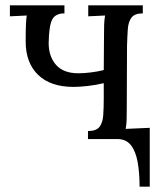

<svg xmlns="http://www.w3.org/2000/svg" viewBox="-20 -520 607 718"><path d="M502 178Q502 128 495 87.5Q488 47 470 23.5Q452 0 419 0H309V-30Q340 -30 352 -45.5Q364 -61 366 -88.5Q368 -116 368 -152V-209Q339 -202 308 -198.5Q277 -195 255 -195Q169 -195 122.5 -240Q76 -285 76 -365Q76 -439 80 -462L17 -459V-500H221V-470Q187 -470 175 -446.5Q163 -423 162 -359Q162 -309 189.5 -277.5Q217 -246 273 -246Q293 -246 318.5 -249Q344 -252 368 -258L369 -394Q369 -414 369.5 -429.5Q370 -445 373 -462L310 -459V-500H514V-470Q484 -470 472 -454.5Q460 -439 458 -411.5Q456 -384 455 -348L454 -106Q454 -86 453.5 -70.5Q453 -55 450 -38L540 -42V178Z"/></svg>

Font: Lora
Style: Regular
Weight: 400
Designer: Olga Karpushina, Alexei Vanyashin (Cyrillic)
Foundry: Cyreal
Version: Version 3.005; ttfautohint (v1.8.4.7-5d5b)